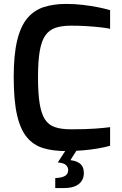

<svg xmlns="http://www.w3.org/2000/svg" viewBox="-20 -765 624 980"><path d="M315 6Q250 6 200.5 -9Q151 -24 117.5 -64Q84 -104 67 -178Q50 -252 50 -372Q50 -485 67.5 -558Q85 -631 119.5 -672Q154 -713 204 -729Q254 -745 318 -745Q362 -745 403.5 -740Q445 -735 480.5 -728Q516 -721 542 -713V-618Q525 -622 494 -625.5Q463 -629 424 -631.5Q385 -634 343 -634Q297 -634 264.5 -623.5Q232 -613 212 -585Q192 -557 183 -505Q174 -453 174 -370Q174 -288 182.5 -236Q191 -184 209.5 -155.5Q228 -127 260.5 -116Q293 -105 342 -105Q417 -105 465 -108.5Q513 -112 542 -116V-21Q514 -13 478.5 -7Q443 -1 402.5 2.5Q362 6 315 6ZM262 195V144L282 142Q305 139 316.5 129.5Q328 120 328 103Q328 89 317.5 78Q307 67 275 64L325 52Q363 52 385.5 68Q408 84 408 118Q408 154 382 174.5Q356 195 305 195ZM275 64 327 -16H383L332 64Z"/></svg>

Font: Exo Thin SemiBold
Style: Regular
Weight: 600
Version: Version 2.000